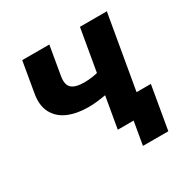

<svg xmlns="http://www.w3.org/2000/svg" viewBox="-148 -658 912 924"><g transform="rotate(-30 308.0 -196.0)"><path d="M63.4 -353.4 92 -520H242.6L215.2 -360.2Q207.6 -315.4 227.8 -296.5Q248 -277.6 297.6 -277.6Q321 -277.6 344.2 -281Q367.4 -284.4 389 -291.2L370.4 -177.4Q362 -175.8 356 -174.8Q329.8 -170.2 304.9 -167.3Q280 -164.4 256.2 -164.4Q192.6 -164.4 145 -184.5Q97.4 -204.6 74.6 -247.1Q51.8 -289.6 63.4 -353.4ZM412.8 -520H562.2L472.2 0H322.8ZM410.8 0H384.2L401.6 -111.4H571L529.8 128H388.8Z"/></g></svg>

Font: Fixel Italic Variable 20240409 Display Thin
Style: Italic
Weight: 100
Italic angle: -10°
Designer: AlfaBravo + MacPaw
Foundry: Kyrylo Tkachov, Marchela Mozhyna, Serhii Makarenko, Maria Weinstein, Zakhar Kryvoshyya
Version: Version 1.211;Glyphs 3.2 (3225)